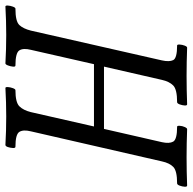

<svg xmlns="http://www.w3.org/2000/svg" viewBox="-22 -687 711 709"><g transform="rotate(90 333.5 -332.5)"><path d="M3 3Q-1 3 -0.5 -6Q0 -15 3.5 -24.5Q7 -34 11 -34Q58 -34 71.5 -48.5Q85 -63 92 -91L202 -575Q208 -602 201 -616.5Q194 -631 147 -631Q143 -631 143.5 -640.5Q144 -650 147.5 -659Q151 -668 155 -668Q181 -667 207.5 -666.5Q234 -666 259 -666Q285 -666 311.5 -666.5Q338 -667 364 -668Q369 -668 368.5 -659Q368 -650 364.5 -640.5Q361 -631 356 -631Q309 -631 294.5 -616.5Q280 -602 274 -575L225 -361H455L504 -575Q510 -602 502 -616.5Q494 -631 447 -631Q443 -631 443.5 -640.5Q444 -650 448 -659Q452 -668 456 -668Q482 -667 508 -666.5Q534 -666 560 -666Q586 -666 612.5 -666.5Q639 -667 664 -668Q669 -668 668.5 -659Q668 -650 664.5 -640.5Q661 -631 656 -631Q610 -631 595.5 -617Q581 -603 575 -575L464 -91Q457 -63 466 -48.5Q475 -34 521 -34Q526 -34 525.5 -24.5Q525 -15 522 -6Q519 3 514 3Q462 0 409 0Q357 0 304 3Q300 3 300.5 -6Q301 -15 304.5 -24.5Q308 -34 312 -34Q357 -34 371.5 -48.5Q386 -63 393 -91L446 -324H216L163 -91Q156 -63 165 -48.5Q174 -34 221 -34Q226 -34 225 -24.5Q224 -15 220.5 -6Q217 3 213 3Q161 0 108 0Q56 0 3 3Z"/></g></svg>

Font: Junicode Two Beta Condensed
Style: Italic
Weight: 400
Width: 3
Italic angle: -9°
Version: Version 1.053; ttfautohint (v1.8.4)